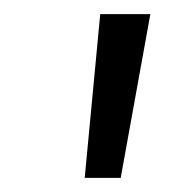

<svg xmlns="http://www.w3.org/2000/svg" viewBox="-20 -757 263 272"><path d="M122 -737H193L151 -505H100Z"/></svg>

Font: Krub
Style: Italic
Weight: 400
Italic angle: -8°
Designer: Ekaluck Peanpanawate
Foundry: Cadson Demak Co.,Ltd.
Version: Version 1.000; ttfautohint (v1.6)